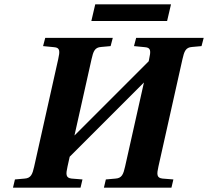

<svg xmlns="http://www.w3.org/2000/svg" viewBox="-20 -867 961 887"><path d="M402 -770H752L770 -847H420ZM40 0H352L361 -38L311 -42C283 -45 284 -62 292 -98L302 -143L645 -486L558 -98C550 -62 543 -44 514 -42L469 -38L460 0H772L781 -38L731 -42C703 -45 704 -62 712 -98L823 -594C831 -630 838 -648 867 -650L911 -654L921 -692H609L599 -654L650 -649C678 -647 677 -630 669 -594C668 -591 668 -587 667 -584L324 -241L403 -594C411 -630 418 -648 447 -650L491 -654L501 -692H189L179 -654L230 -649C258 -647 257 -630 249 -594L138 -98C130 -62 123 -44 94 -42L49 -38Z"/></svg>

Font: Heuristica
Style: Bold Italic
Weight: 700
Italic angle: -13°
Version: Version 1.0.1